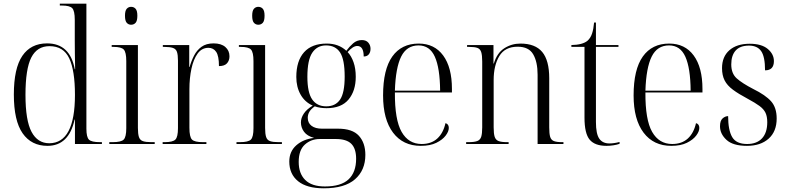

<svg xmlns="http://www.w3.org/2000/svg" viewBox="-20 -780 4270 1040"><path d="M237 10Q150 10 102.5 -58Q55 -126 55 -268Q55 -410 101 -477.5Q147 -545 235 -545Q359 -545 385 -405H387Q386 -449 385.5 -491.5Q385 -534 385 -559V-672Q385 -722 371 -736Q357 -750 315 -750H304V-760H448V-83Q448 -37 462 -23.5Q476 -10 521 -10H532V0H386V-132H384Q353 10 237 10ZM247 -4Q386 -5 386 -266Q386 -398 355 -464Q324 -530 248 -530Q181 -530 149.5 -468.5Q118 -407 118 -266Q118 -127 151 -65.5Q184 -4 247 -4Z M690 -646Q676 -646 666.5 -656.5Q657 -667 657 -695Q657 -722 666.5 -732.5Q676 -743 690 -743Q705 -743 714.5 -732.5Q724 -722 724 -695Q724 -667 714.5 -656.5Q705 -646 690 -646ZM572 0V-10H590Q636 -10 650 -24Q664 -38 664 -86V-449Q664 -497 650.5 -511.5Q637 -526 595 -526H585V-536H727V-87Q727 -55 732.5 -38Q738 -21 754 -15.5Q770 -10 800 -10H818V0Z M861 0V-10H872Q916 -10 930 -24Q944 -38 944 -86V-451Q944 -483 938.5 -499Q933 -515 916.5 -520.5Q900 -526 869 -526H862V-536H1005V-417H1007Q1016 -449 1031 -478.5Q1046 -508 1071.5 -526.5Q1097 -545 1137 -545Q1178 -545 1200.5 -525.5Q1223 -506 1223 -475Q1223 -452 1209.5 -437Q1196 -422 1166 -422Q1166 -477 1151 -499Q1136 -521 1109 -521Q1073 -521 1050.5 -490Q1028 -459 1017 -408Q1006 -357 1006 -297V-88Q1006 -38 1020 -24Q1034 -10 1079 -10H1098V0Z M1379 -646Q1365 -646 1355.5 -656.5Q1346 -667 1346 -695Q1346 -722 1355.5 -732.5Q1365 -743 1379 -743Q1394 -743 1403.5 -732.5Q1413 -722 1413 -695Q1413 -667 1403.5 -656.5Q1394 -646 1379 -646ZM1261 0V-10H1279Q1325 -10 1339 -24Q1353 -38 1353 -86V-449Q1353 -497 1339.5 -511.5Q1326 -526 1284 -526H1274V-536H1416V-87Q1416 -55 1421.5 -38Q1427 -21 1443 -15.5Q1459 -10 1489 -10H1507V0Z M1734 240Q1642 240 1594.5 201.5Q1547 163 1547 95Q1547 41 1584.5 7.5Q1622 -26 1681 -33Q1644 -43 1627 -66Q1610 -89 1610 -117Q1610 -141 1625.5 -164.5Q1641 -188 1674 -208Q1631 -227 1608 -268Q1585 -309 1585 -363Q1585 -450 1627 -497Q1669 -544 1750 -544Q1814 -544 1856 -505Q1872 -527 1892.5 -545Q1913 -563 1940 -563Q1963 -563 1975 -549Q1987 -535 1987 -516Q1987 -497 1977.5 -485.5Q1968 -474 1950 -474Q1950 -531 1915 -531Q1892 -531 1863 -498Q1883 -477 1895 -443Q1907 -409 1907 -364Q1907 -288 1868 -241Q1829 -194 1749 -194Q1732 -194 1715.5 -196.5Q1699 -199 1685 -204Q1664 -189 1655.5 -174Q1647 -159 1647 -142Q1647 -114 1667.5 -98.5Q1688 -83 1724 -83H1811Q1889 -83 1924 -44.5Q1959 -6 1959 59Q1959 142 1903 191Q1847 240 1734 240ZM1747 -204Q1797 -204 1822 -240.5Q1847 -277 1847 -365Q1847 -458 1822 -496Q1797 -534 1746 -534Q1698 -534 1671.5 -494.5Q1645 -455 1645 -364Q1645 -279 1671 -241.5Q1697 -204 1747 -204ZM1740 230Q1827 230 1868 191.5Q1909 153 1909 80Q1909 25 1883 -1Q1857 -27 1799 -27H1712Q1665 -27 1631.5 3Q1598 33 1598 97Q1598 160 1633.5 195Q1669 230 1740 230Z M2259 10Q2163 10 2109 -61.5Q2055 -133 2055 -263Q2055 -404 2105 -474Q2155 -544 2248 -544Q2333 -544 2380.5 -479.5Q2428 -415 2428 -298V-279H2119Q2118 -131 2155.5 -65.5Q2193 0 2264 0Q2316 0 2348.5 -29.5Q2381 -59 2393 -113Q2411 -108 2411 -87Q2411 -68 2394 -45.5Q2377 -23 2343.5 -6.5Q2310 10 2259 10ZM2364 -289Q2363 -411 2335.5 -472.5Q2308 -534 2247 -534Q2183 -534 2153 -473.5Q2123 -413 2119 -289Z M2505 0V-10H2517Q2549 -10 2565 -16Q2581 -22 2586.5 -39Q2592 -56 2592 -90V-447Q2592 -481 2586.5 -498Q2581 -515 2566 -520.5Q2551 -526 2521 -526H2510V-536H2653V-436H2655Q2672 -493 2711.5 -518.5Q2751 -544 2799 -544Q2879 -544 2917 -498.5Q2955 -453 2955 -356V-90Q2955 -56 2960 -39Q2965 -22 2980 -16Q2995 -10 3025 -10H3032V0H2892V-375Q2892 -445 2868 -486Q2844 -527 2784 -527Q2715 -527 2684.5 -476Q2654 -425 2654 -347V-90Q2654 -56 2659.5 -39Q2665 -22 2680.5 -16Q2696 -10 2727 -10H2735V0Z M3265 10Q3202 10 3174 -23.5Q3146 -57 3146 -143V-526H3075V-536Q3135 -537 3162 -559Q3179 -574 3187 -598.5Q3195 -623 3198 -658H3208V-536H3330V-526H3208V-119Q3208 -55 3226 -29Q3244 -3 3281 -3Q3306 -3 3336 -11V-1Q3322 4 3303 7Q3284 10 3265 10Z M3616 10Q3520 10 3466 -61.5Q3412 -133 3412 -263Q3412 -404 3462 -474Q3512 -544 3605 -544Q3690 -544 3737.5 -479.5Q3785 -415 3785 -298V-279H3476Q3475 -131 3512.5 -65.5Q3550 0 3621 0Q3673 0 3705.5 -29.5Q3738 -59 3750 -113Q3768 -108 3768 -87Q3768 -68 3751 -45.5Q3734 -23 3700.5 -6.5Q3667 10 3616 10ZM3721 -289Q3720 -411 3692.5 -472.5Q3665 -534 3604 -534Q3540 -534 3510 -473.5Q3480 -413 3476 -289Z M4026 10Q3950 10 3915 -22.5Q3880 -55 3880 -96Q3880 -126 3894 -138.5Q3908 -151 3924 -151Q3924 -75 3946 -37.5Q3968 0 4027 0Q4079 0 4107.5 -30.5Q4136 -61 4136 -118Q4136 -149 4126.5 -169Q4117 -189 4094 -206Q4071 -223 4030 -245Q3981 -271 3950 -294Q3919 -317 3905 -344.5Q3891 -372 3891 -411Q3891 -473 3931 -508Q3971 -543 4041 -543Q4105 -543 4138.5 -515Q4172 -487 4172 -449Q4172 -399 4124 -399Q4124 -473 4103 -503Q4082 -533 4037 -533Q3989 -533 3965 -506.5Q3941 -480 3941 -431Q3941 -382 3970.5 -355.5Q4000 -329 4060 -298Q4127 -265 4157 -231Q4187 -197 4187 -138Q4187 -68 4143.5 -29Q4100 10 4026 10Z"/></svg>

Font: Noto Serif Display SemiCondensed Light
Style: Regular
Weight: 300
Width: 4
Designer: Monotype Design Team
Foundry: Monotype Imaging Inc.
Version: Version 2.009